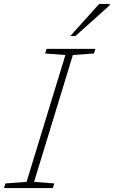

<svg xmlns="http://www.w3.org/2000/svg" viewBox="-48 -955 578 975"><path d="M284 -675.5 181 -683.5 188.5 -707H436.5L429 -683.5L322 -675.5L125 -31.5L227.5 -23.5L220.5 0H-27.5L-20.5 -23.5L87 -31.5ZM309 -772 455.5 -935H510L508 -927L335 -772Z"/></svg>

Font: Newsreader 6pt ExtraLight
Style: Italic
Weight: 275
Italic angle: -17°
Designer: Hugues Gentile
Foundry: Production Type
Version: Version 1.003; ttfautohint (v1.8.3)